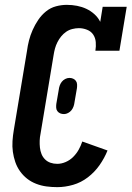

<svg xmlns="http://www.w3.org/2000/svg" viewBox="-20 -763 542 791"><path d="M216 8Q193 8 171 5Q149 2 128.5 -6Q108 -14 91.5 -27Q75 -40 62.5 -57.5Q50 -75 43 -95.5Q36 -116 33 -137.5Q30 -159 31.5 -182Q33 -205 37 -228L91 -552Q94 -575 99.5 -596.5Q105 -618 114.5 -639.5Q124 -661 137.5 -681Q151 -701 169.5 -716Q188 -731 210.5 -737Q233 -743 255 -743Q277 -743 297.5 -739Q318 -735 336 -726.5Q354 -718 369 -704.5Q384 -691 393 -673L403 -735H502L472 -554H373Q376 -572 374.5 -589.5Q373 -607 364 -620.5Q355 -634 338.5 -640.5Q322 -647 305 -647Q292 -647 278 -643.5Q264 -640 252.5 -632Q241 -624 232 -613Q223 -602 216.5 -589Q210 -576 206.5 -563Q203 -550 201 -537L147 -212Q144 -198 143.5 -183.5Q143 -169 144.5 -155Q146 -141 151 -128.5Q156 -116 165.5 -106.5Q175 -97 188 -92.5Q201 -88 216 -88Q233 -88 250.5 -95.5Q268 -103 281.5 -116.5Q295 -130 304 -146Q313 -162 319 -180L423 -143Q410 -111 390 -82.5Q370 -54 342 -32.5Q314 -11 281 -1.5Q248 8 216 8ZM244 -293Q235 -293 228 -296Q221 -299 216.5 -305Q212 -311 211.5 -319Q211 -327 212 -335L222 -393Q223 -402 226 -410.5Q229 -419 234.5 -426Q240 -433 248.5 -437.5Q257 -442 266 -442Q274 -442 281 -439Q288 -436 292.5 -430Q297 -424 297.5 -416Q298 -408 297 -400L287 -342Q286 -333 283 -324.5Q280 -316 274.5 -309Q269 -302 260.5 -297.5Q252 -293 244 -293Z"/></svg>

Font: Iosevka Slab
Style: Bold Italic
Weight: 700
Italic angle: -9°
Monospace: yes
Designer: Belleve Invis
Foundry: Belleve Invis
Version: Version 11.1.0; ttfautohint (v1.8.3)